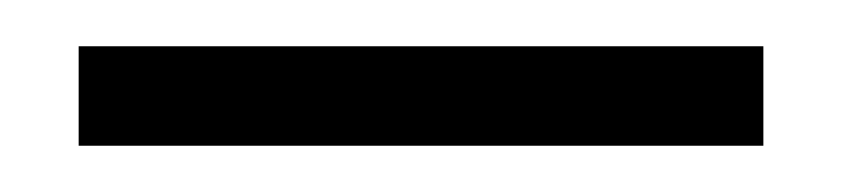

<svg xmlns="http://www.w3.org/2000/svg" viewBox="-20 -723 364 83"><path d="M310 -660H14V-703H310Z"/></svg>

Font: Open Sauce Sans
Style: Regular
Weight: 400
Designer: Alfredo Marco Pradil
Foundry: Creative Sauce Fz LLC
Version: Version 1.477